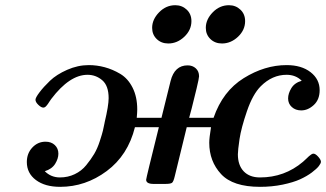

<svg xmlns="http://www.w3.org/2000/svg" viewBox="-20 -706 1252 737"><path d="M83 -84Q83 -117.2 104 -139.6Q125 -162.1 154.8 -162.1Q176.8 -162.1 190.4 -149.2Q204.1 -136.2 204.1 -116.2Q204.1 -97.2 191.7 -77.1Q179.2 -57.1 151.9 -48.8Q175.8 -24.9 210 -24.9Q240.7 -24.9 266.8 -37.4Q293 -49.8 311 -72Q329.1 -94.2 341.6 -115.2Q354 -136.2 363 -164.1Q372.1 -191.9 375 -204.3Q377.9 -216.8 380.9 -231.9Q381.8 -235.8 381.8 -236.8Q397 -300.8 397 -329.1Q397 -377 372.6 -397.9Q348.1 -418.9 315.9 -418.9Q247.1 -418.9 176.8 -326.2Q173.8 -322.3 169.9 -316.2Q166 -310.1 163.6 -306.6Q161.1 -303.2 158 -299.6Q154.8 -295.9 151.9 -294.4Q148.9 -293 146 -293Q138.2 -293 127.2 -303.5Q116.2 -314 116.2 -323.2Q116.2 -331.1 131.6 -351.6Q147 -372.1 171.9 -396Q196.8 -419.9 237.8 -438Q278.8 -456.1 320.8 -456.1Q351.6 -456.1 381.8 -448Q412.1 -439.9 441.7 -422.4Q471.2 -404.8 489 -369.4Q506.8 -334 506.8 -286.1Q506.8 -273.9 504.9 -253.9H600.1V-254.9L634.8 -395Q649.9 -455.1 700.2 -455.1Q719.2 -455.1 731.7 -443.6Q744.1 -432.1 744.1 -413.1Q744.1 -406.2 734.6 -366.2Q725.1 -326.2 715.8 -290L706.1 -253.9H799.8Q835 -356 915.5 -406Q996.1 -456.1 1080.1 -456.1Q1137.2 -456.1 1172.1 -429Q1207 -401.9 1207 -359.9Q1207 -323.7 1184.6 -303Q1162.1 -282.2 1136.2 -282.2Q1114.3 -282.2 1100.1 -295.2Q1085.9 -308.1 1085.9 -328.1Q1085.9 -347.2 1098.4 -367.7Q1110.8 -388.2 1138.2 -396Q1115.2 -418.9 1080.1 -418.9Q1024.9 -418.9 981 -375Q950.2 -344.2 928 -279.5Q905.8 -214.8 899.4 -171.9Q893.1 -128.9 893.1 -113.8Q893.1 -71.8 915.5 -48.3Q938 -24.9 978 -24.9Q1072.3 -24.9 1143.1 -85Q1148.9 -89.8 1155.5 -96.4Q1162.1 -103 1166 -106.4Q1169.9 -109.9 1174.6 -113Q1179.2 -116.2 1183.1 -116.2Q1190.9 -116.2 1201.4 -104.5Q1211.9 -92.8 1211.9 -85Q1211.9 -79.1 1203.9 -68.6Q1195.8 -58.1 1177 -43.9Q1158.2 -29.8 1132.1 -17.8Q1106 -5.9 1064.9 2.7Q1023.9 11.2 978 11.2Q874 11.2 828.6 -37.8Q783.2 -86.9 783.2 -158.2Q783.2 -176.3 790 -217.8H696.8Q694.8 -208 650.9 -29.8Q646 -8.8 640.4 -4.4Q634.8 0 613.8 0H569.8Q541 0 541 -16.1Q541 -22 589.8 -217.8H498Q471.2 -109.9 389.6 -49.3Q308.1 11.2 210.9 11.2Q152.8 11.2 117.9 -14.9Q83 -41 83 -84ZM564 -599.1Q564 -631.3 590.6 -658.7Q617.2 -686 652.8 -686Q678.7 -686 696.8 -668.9Q714.8 -651.9 714.8 -625Q714.8 -590.8 687.5 -564.9Q660.2 -539.1 626 -539.1Q599.1 -539.1 581.5 -556.2Q564 -573.2 564 -599.1ZM770 -599.1Q770 -631.3 796.6 -658.7Q823.2 -686 858.9 -686Q884.8 -686 902.8 -668.9Q920.9 -651.9 920.9 -625Q920.9 -590.8 893.6 -564.9Q866.2 -539.1 832 -539.1Q805.2 -539.1 787.6 -556.2Q770 -573.2 770 -599.1Z"/></svg>

Font: CMU Serif
Style: BoldItalic
Weight: 700
Italic angle: -14.04°
Version: Version 0.7.0